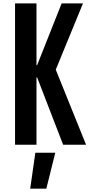

<svg xmlns="http://www.w3.org/2000/svg" viewBox="-20 -854 534 1133"><path d="M68.8 -834H195.3V-469.7H199.2L343.8 -834H469.7L309.1 -442.9L487.8 0H352.5L199.2 -397H195.3V0H68.8ZM306.2 47.4 253.4 259.3H158.2L188.5 47.4Z"/></svg>

Font: Fjalla One
Style: Regular
Weight: 400
Designer: Irina Smirnova, Eben Sorkin
Foundry: Sorkin Type
Version: Version 1.002; ttfautohint (v1.8.4.7-5d5b);gftools[0.9.25]